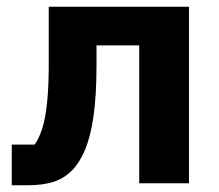

<svg xmlns="http://www.w3.org/2000/svg" viewBox="-20 -545 651 571"><path d="M15 6V-115H83Q96 -133 105.5 -162.5Q115 -192 120 -239.5Q125 -287 125 -359V-525H542V0H394V-410H267V-351Q267 -260 258 -198.5Q249 -137 232.5 -98.5Q216 -60 194 -38Q170 -14 138.5 -4Q107 6 60 6Z"/></svg>

Font: IBM Plex Sans
Style: Regular
Weight: 400
Designer: Mike Abbink, Paul van der Laan, Pieter van Rosmalen
Foundry: Bold Monday
Version: Version 3.201